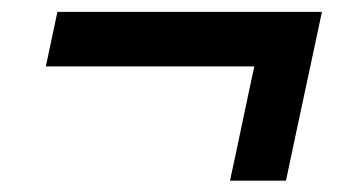

<svg xmlns="http://www.w3.org/2000/svg" viewBox="-20 -368 612 331"><path d="M376.5 -56.5Q387 -104.5 396.5 -150.5Q406 -196 414.5 -235.5L418.5 -253.5H59L79 -347.5H535L511 -235Q502.5 -195.5 492.8 -150Q483 -104.5 473 -56.5Z"/></svg>

Font: Heraclito Medium
Style: Italic
Weight: 500
Italic angle: -12°
Designer: Kostas Bartsokas (font) & Cristiano Sobral (main changes)
Foundry: Kostas Bartsokas (font) & Cristiano Sobral (main changes)
Version: Version 1.00;July 8, 2020;FontCreator 13.0.0.2655 64-bit